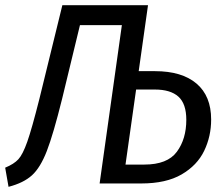

<svg xmlns="http://www.w3.org/2000/svg" viewBox="-33 -709 859 742"><path d="M783 -247Q783 -182 756 -126Q729 -70 669 -35Q609 0 513 0H352L438 -612H276L207 -327Q173 -190 148 -125.5Q123 -61 90.5 -31.5Q58 -2 0 13L-13 -61Q21 -75 38 -93.5Q55 -112 72.5 -161.5Q90 -211 119 -326L208 -689H539L503 -434H566Q670 -434 726.5 -386Q783 -338 783 -247ZM687 -246Q687 -308 656.5 -335.5Q626 -363 565 -363H493L452 -73H525Q614 -73 650.5 -122.5Q687 -172 687 -246Z"/></svg>

Font: Fira Sans Condensed
Style: Italic
Weight: 400
Width: 3
Italic angle: -8°
Designer: bBox Type GmbH & Carrois Corporate GbR & Edenspiekermann AG
Foundry: bBox Type GmbH & Carrois Corporate GbR & Edenspiekermann AG
Version: Version 4.301